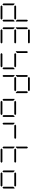

<svg xmlns="http://www.w3.org/2000/svg" viewBox="2744 -3784 1040 6568"><g transform="rotate(90 3264.0 -500.0)"><path d="M130 -64 99 -95V-477H120L130 -467L161 -436V-95ZM163 -500 194 -531H622L653 -500L622 -469H194ZM686 -936 717 -905V-523H696L686 -533L655 -564V-905ZM686 -467 696 -477H717V-95L686 -64L655 -95V-436ZM653 -31 622 0H194L163 -31L194 -62H622Z M946 -64 915 -95V-477H936L946 -467L977 -436V-95ZM979 -500 1010 -531H1438L1469 -500L1438 -469H1010ZM1010 -938 979 -969 1010 -1000H1438L1469 -969L1438 -938ZM946 -533 936 -523H915V-905L946 -936L977 -905V-564ZM1469 -31 1438 0H1010L979 -31L1010 -62H1438Z M1795 -500 1826 -531H2254L2285 -500L2254 -469H1826ZM1762 -533 1752 -523H1731V-905L1762 -936L1793 -905V-564ZM2318 -467 2328 -477H2349V-95L2318 -64L2287 -95V-436ZM2285 -31 2254 0H1826L1795 -31L1826 -62H2254Z M2578 -64 2547 -95V-477H2568L2578 -467L2609 -436V-95ZM2611 -500 2642 -531H3070L3101 -500L3070 -469H2642ZM2642 -938 2611 -969 2642 -1000H3070L3101 -969L3070 -938ZM2578 -533 2568 -523H2547V-905L2578 -936L2609 -905V-564ZM3134 -936 3165 -905V-523H3144L3134 -533L3103 -564V-905Z M3394 -64 3363 -95V-477H3384L3394 -467L3425 -436V-95ZM3427 -500 3458 -531H3886L3917 -500L3886 -469H3458ZM3950 -467 3960 -477H3981V-95L3950 -64L3919 -95V-436ZM3917 -31 3886 0H3458L3427 -31L3458 -62H3886Z M4210 -64 4179 -95V-477H4200L4210 -467L4241 -436V-95ZM4243 -500 4274 -531H4702L4733 -500L4702 -469H4274Z M5026 -64 4995 -95V-477H5016L5026 -467L5057 -436V-95ZM5059 -500 5090 -531H5518L5549 -500L5518 -469H5090ZM5026 -533 5016 -523H4995V-905L5026 -936L5057 -905V-564ZM5549 -31 5518 0H5090L5059 -31L5090 -62H5518Z M5842 -64 5811 -95V-477H5832L5842 -467L5873 -436V-95ZM5875 -500 5906 -531H6334L6365 -500L6334 -469H5906ZM6398 -467 6408 -477H6429V-95L6398 -64L6367 -95V-436ZM6365 -31 6334 0H5906L5875 -31L5906 -62H6334Z"/></g></svg>

Font: DSEG7 Classic Mini
Style: Light
Weight: 300
Designer: Keshikan(Twitter:@keshinomi_88pro)
Version: Version 0.46